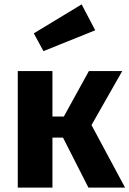

<svg xmlns="http://www.w3.org/2000/svg" viewBox="-20 -855 590 875"><path d="M397 -285 550 0H383L267 -228H219V0H61V-531H219V-324H271L385 -531H537ZM414 -717 178 -622 134 -703 352 -835Z"/></svg>

Font: FiraGOUPP
Style: Bold
Weight: 700
Designer: bBox Type
Foundry: bBox Type GmbH
Version: Version 1.001